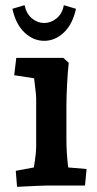

<svg xmlns="http://www.w3.org/2000/svg" viewBox="-20 -718 377 743"><path d="M41 -57 111 -70Q120 -124 120 -152V-336Q120 -353 112 -415L35 -427L43 -494H225L246 -475Q242 -439 239.5 -390Q237 -341 237 -306V-182Q237 -124 244 -70L315 -64L309 0H162Q144 0 46 5ZM151 -629Q177 -629 199 -647Q221 -665 227 -698L274 -684Q261 -624 227 -592Q193 -560 151 -560Q109 -560 75 -592Q41 -624 28 -684L75 -698Q82 -665 103.5 -647Q125 -629 151 -629Z"/></svg>

Font: Andada Pro
Style: Bold
Weight: 700
Designer: Carolina Giovagnoli
Foundry: Huerta Tipografica
Version: Version 3.005; ttfautohint (v1.8.4)